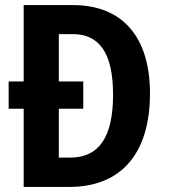

<svg xmlns="http://www.w3.org/2000/svg" viewBox="-20 -734 662 754"><path d="M267 -714H73V-414H14V-307H73V0H253C452 0 569 -127 569 -367C569 -593 457 -714 267 -714ZM266 -600C370 -600 424 -526 424 -362C424 -197 370 -115 255 -115H211V-307H307V-414H211V-600Z"/></svg>

Font: Noto Sans Display SemiCondensed
Style: Bold
Weight: 700
Width: 4
Designer: Monotype Design Team
Foundry: Monotype Imaging Inc.
Version: Version 1.900